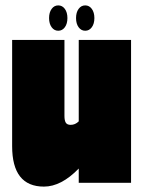

<svg xmlns="http://www.w3.org/2000/svg" viewBox="-20 -678 531 712"><path d="M466 -530V0H272V-53Q207 14 143 14Q25 14 25 -136V-530H219V-248Q219 -231 224 -223Q229 -215 242 -215Q259 -215 272 -228V-530ZM196 -658Q211 -658 220.5 -645Q230 -632 230 -611Q230 -590 220.5 -577Q211 -564 196 -564Q181 -564 171.5 -577Q162 -590 162 -611Q162 -632 171.5 -645Q181 -658 196 -658ZM296 -658Q311 -658 320.5 -645Q330 -632 330 -611Q330 -590 320.5 -577Q311 -564 296 -564Q281 -564 271.5 -577Q262 -590 262 -611Q262 -632 271.5 -645Q281 -658 296 -658Z"/></svg>

Font: FFF_tuoi-tre Text
Style: Regular
Weight: 700
Designer: bBox Type GmbH
Foundry: bBox Type GmbH
Version: Version 1.001